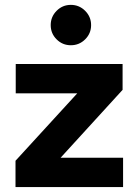

<svg xmlns="http://www.w3.org/2000/svg" viewBox="-20 -760 563 780"><path d="M325.9 -600.1Q301.8 -576.2 267.8 -576.2Q233.9 -576.2 210 -600.1Q186 -624 186 -658Q186 -691.9 210 -716.1Q233.9 -740.2 267.8 -740.2Q301.8 -740.2 325.9 -716.1Q350.1 -691.9 350.1 -658Q350.1 -624 325.9 -600.1ZM43 -106.9 293.9 -380.9H43.9V-500H478V-395L226.1 -119.1H480V0H43Z"/></svg>

Font: Oakes Grotesk
Style: Bold
Weight: 700
Designer: Samuel Oakes
Foundry: Samuel Oakes
Version: Version 1.0 | wf-rip DC20170320